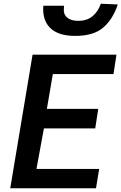

<svg xmlns="http://www.w3.org/2000/svg" viewBox="-20 -1012 653 1032"><path d="M155 -718H606L590 -614H264L232 -427H508L492 -322H216L176 -104H513L496 0H35ZM212 -964 213 -981H324L323 -957Q323 -931 343.5 -915.5Q364 -900 401 -900Q447 -900 477 -924.5Q507 -949 522 -992L613 -988Q587 -909 535 -864Q483 -819 384 -819Q299 -819 255.5 -856.5Q212 -894 212 -964Z"/></svg>

Font: Nebula Sans Semibold
Style: Regular
Weight: 600
Italic angle: -9°
Designer: Paul D. Hunt for Adobe (as Source Sans)
Foundry: Nebula Entertainment & Broadcasting LLC
Version: Version 1.010